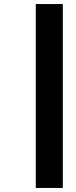

<svg xmlns="http://www.w3.org/2000/svg" viewBox="-20 -721 375 950"><path d="M291 209V-701H157V209Z"/></svg>

Font: RazerF5
Style: Bold Italic
Weight: 700
Foundry: Razer Inc.
Version: Version 2